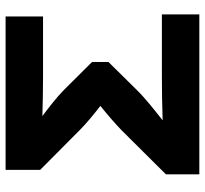

<svg xmlns="http://www.w3.org/2000/svg" viewBox="-44 -724 768 721"><g transform="rotate(-90 340.5 -364.0)"><path d="M45.9 0H646.5V-140.6H412.6C358.4 -140.6 301.3 -139.6 248.5 -137.7C285.6 -167 329.6 -201.2 362.3 -234.4L467.8 -341.3V-402.8L363.3 -507.8C335.4 -535.6 298.3 -564 264.6 -589.4C312.5 -587.9 364.3 -586.9 412.6 -586.9H638.7V-727.5H62.5V-597.7L212.9 -448.2C235.8 -425.3 270.5 -396.5 302.7 -371.6C270 -345.2 234.9 -314.9 211.4 -292L45.9 -125.5Z"/></g></svg>

Font: Inter ExtraBold
Style: Regular
Weight: 800
Designer: Rasmus Andersson
Foundry: rsms
Version: Version 4.001;git-9221beed3